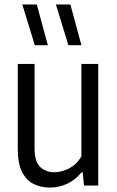

<svg xmlns="http://www.w3.org/2000/svg" viewBox="-20 -828 522 857"><path d="M203.7 9.3Q163 9.3 130.3 -6.8Q97.6 -22.8 78.4 -60.6Q59.3 -98.5 59.3 -164V-542.6H134.2V-167.2Q134.2 -106 159.3 -82.7Q184.3 -59.3 223.2 -59.3Q241.5 -59.3 263.9 -66.1Q286.3 -72.8 307.5 -88.5Q328.7 -104.1 343.4 -130.5V-542.6H418.4V0H354.9L349.1 -59H344Q315.9 -24.5 279.5 -7.6Q243 9.3 203.7 9.3ZM285.2 -626.3 229.5 -808H294.2L343.4 -626.3ZM135.3 -626.3 79.6 -808H144.2L193.5 -626.3Z"/></svg>

Font: Encode Sans Condensed Thin
Style: Regular
Weight: 100
Width: 3
Designer: Multiple Designers
Foundry: Impallari Type
Version: Version 3.002